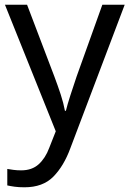

<svg xmlns="http://www.w3.org/2000/svg" viewBox="-20 -556 550 816"><path d="M1 -536H95L211 -231Q226 -191 238 -154.5Q250 -118 256 -85H260Q266 -110 279 -150.5Q292 -191 306 -232L415 -536H510L279 74Q251 150 206.5 195Q162 240 84 240Q60 240 42 237.5Q24 235 11 232V162Q22 164 37.5 166Q53 168 70 168Q116 168 144.5 142Q173 116 189 73L217 2Z"/></svg>

Font: Noto Sans Tifinagh
Style: Regular
Weight: 400
Designer: JamraPatel
Foundry: JamraPatel LLC
Version: Version 2.004; ttfautohint (v1.8.4.7-5d5b)